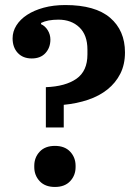

<svg xmlns="http://www.w3.org/2000/svg" viewBox="-20 -730 551 762"><path d="M162 -384Q240 -387 283.5 -417.5Q327 -448 327 -514V-533Q327 -591 295 -621.5Q263 -652 212 -652Q169 -652 143 -639V-634Q159 -627 169.5 -610Q180 -593 180 -573Q180 -541 160.5 -519.5Q141 -498 106 -498Q71 -498 50.5 -520Q30 -542 30 -578Q30 -605 45 -629Q60 -653 87.5 -671Q115 -689 153.5 -699.5Q192 -710 239 -710Q358 -710 417 -659.5Q476 -609 476 -522Q476 -474 457.5 -437.5Q439 -401 406.5 -375Q374 -349 329.5 -334Q285 -319 233 -314V-224H162ZM198 12Q159 12 137.5 -11Q116 -34 116 -67V-72Q116 -105 137.5 -128Q159 -151 198 -151Q237 -151 258.5 -128Q280 -105 280 -72V-67Q280 -34 258.5 -11Q237 12 198 12Z"/></svg>

Font: IBM Plex Serif SemiBold
Style: Regular
Weight: 600
Designer: Mike Abbink, Paul van der Laan, Pieter van Rosmalen
Foundry: Bold Monday
Version: Version 2.5